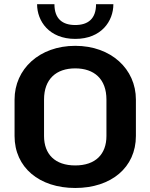

<svg xmlns="http://www.w3.org/2000/svg" viewBox="-20 -887 723 923"><path d="M158.3 -866.7C158.3 -785.8 215.8 -700 341.7 -700C467.5 -700 525 -785.8 525 -866.7H441.7C441.7 -796.7 403.3 -766.7 341.7 -766.7C280 -766.7 241.7 -796.7 241.7 -866.7ZM341.7 -666.7C169.2 -666.7 50 -555 50 -408.3V-233.3C50 -81.7 169.2 16.7 341.7 16.7C514.2 16.7 633.3 -81.7 633.3 -233.3V-408.3C633.3 -555 514.2 -666.7 341.7 -666.7ZM341.7 -558.3C432.5 -558.3 491.7 -507.5 491.7 -408.3V-233.3C491.7 -145.8 439.2 -91.7 341.7 -91.7C244.2 -91.7 191.7 -145.8 191.7 -233.3V-408.3C191.7 -507.5 250.8 -558.3 341.7 -558.3Z"/></svg>

Font: BoonHome
Style: Bold
Weight: 700
Designer: Sungsit Sawaiwan
Foundry: Sungsit Sawaiwan
Version: Version 0.2